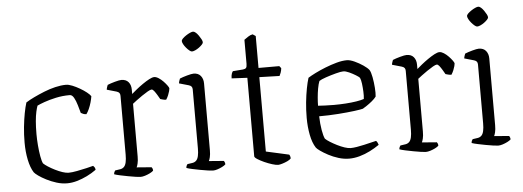

<svg xmlns="http://www.w3.org/2000/svg" viewBox="-48 -845 2660 977"><g transform="rotate(-5 1282.0 -356.5)"><path d="M259 0Q232 0 205 -8.5Q178 -17 154.5 -29Q131 -41 115 -52.5Q99 -64 94 -71Q78 -96 69.5 -137Q61 -178 61 -225Q61 -267 65 -305Q69 -343 75 -374.5Q81 -406 88 -428Q105 -439 130 -451Q155 -463 183.5 -474.5Q212 -486 241.5 -493Q271 -500 296 -500Q310 -500 328.5 -492.5Q347 -485 366 -474Q385 -463 399.5 -451.5Q414 -440 420 -431Q418 -417 413 -399.5Q408 -382 401 -366.5Q394 -351 387 -342Q378 -342 371 -345Q364 -348 359 -351Q354 -369 347.5 -391.5Q341 -414 332 -430Q323 -446 311 -446Q273 -446 239 -438.5Q205 -431 180 -422Q155 -413 143 -407Q139 -397 134.5 -377Q130 -357 127.5 -328.5Q125 -300 125 -263Q125 -236 127.5 -205.5Q130 -175 134.5 -149.5Q139 -124 145 -112Q153 -104 168.5 -94Q184 -84 203 -74.5Q222 -65 240 -59Q258 -53 271 -53Q288 -53 314 -58Q340 -63 364 -68.5Q388 -74 398 -77Q400 -75 404 -70.5Q408 -66 409 -56Q387 -40 361.5 -27.5Q336 -15 310 -7.5Q284 0 259 0Z M634 0Q627 0 609.5 -2.5Q592 -5 571 -9Q550 -13 531 -17Q512 -21 501 -25Q501 -31 503.5 -36.5Q506 -42 508 -44L535 -48Q546 -50 553.5 -57.5Q561 -65 564.5 -80.5Q568 -96 568 -119V-420Q568 -429 564 -434.5Q560 -440 550 -443L501 -457Q502 -465 504.5 -471.5Q507 -478 508 -481Q522 -487 545.5 -493.5Q569 -500 579 -500Q603 -500 615.5 -485Q628 -470 628 -446V-424Q637 -432 653 -445Q669 -458 687 -470.5Q705 -483 721 -491.5Q737 -500 747 -500Q757 -500 769.5 -492Q782 -484 793 -472.5Q804 -461 811.5 -450.5Q819 -440 819 -436Q819 -432 816.5 -422.5Q814 -413 809.5 -402Q805 -391 798 -380Q789 -380 780.5 -382.5Q772 -385 768 -386Q763 -395 755.5 -407.5Q748 -420 741 -429Q734 -438 728 -438Q722 -438 708 -430Q694 -422 678 -411Q662 -400 648 -389.5Q634 -379 628 -374V-105Q628 -83 624.5 -69Q621 -55 618 -50L694 -44Q696 -42 698 -37.5Q700 -33 700 -26Q694 -20 682 -14Q670 -8 657 -4Q644 0 634 0Z M1004 0Q997 0 979 -2.5Q961 -5 940 -9Q919 -13 900 -17Q881 -21 870 -25Q870 -31 872.5 -36.5Q875 -42 877 -44L904 -48Q915 -50 922.5 -57.5Q930 -65 933.5 -80.5Q937 -96 937 -119V-420Q937 -429 933 -434.5Q929 -440 919 -443L870 -457Q871 -465 873.5 -471.5Q876 -478 877 -481Q891 -487 914.5 -493.5Q938 -500 948 -500Q972 -500 984.5 -484.5Q997 -469 997 -446V-105Q997 -83 993.5 -69Q990 -55 987 -50L1063 -44Q1066 -40 1067.5 -35.5Q1069 -31 1069 -26Q1063 -20 1051 -14Q1039 -8 1026.5 -4Q1014 0 1004 0ZM950 -613Q945 -613 937 -619.5Q929 -626 921 -635.5Q913 -645 908 -654.5Q903 -664 903 -670Q903 -676 910 -683Q917 -690 927.5 -697Q938 -704 948 -708.5Q958 -713 964 -713Q970 -713 977.5 -706.5Q985 -700 992 -690Q999 -680 1004 -670.5Q1009 -661 1009 -655Q1009 -650 1002.5 -643Q996 -636 986.5 -629Q977 -622 967 -617.5Q957 -613 950 -613Z M1337 0Q1326 0 1306.5 -6Q1287 -12 1267 -21Q1247 -30 1233 -39Q1219 -48 1219 -54V-455L1139 -459Q1139 -474 1142.5 -483.5Q1146 -493 1149 -495L1200 -499Q1211 -500 1216 -505Q1221 -510 1221 -526V-649Q1229 -655 1241 -663Q1253 -671 1265 -673L1280 -663V-500H1386L1395 -489Q1394 -477 1390 -466Q1386 -455 1383 -450L1280 -453V-73L1397 -47Q1399 -45 1401 -39.5Q1403 -34 1403 -27Q1397 -20 1384 -14Q1371 -8 1357.5 -4Q1344 0 1337 0Z M1700 0Q1673 0 1645.5 -8.5Q1618 -17 1594.5 -29.5Q1571 -42 1555 -53.5Q1539 -65 1535 -71Q1518 -97 1510 -138.5Q1502 -180 1502 -225Q1502 -267 1506 -305Q1510 -343 1516 -374.5Q1522 -406 1529 -428Q1543 -437 1567 -449Q1591 -461 1620 -472.5Q1649 -484 1678 -492Q1707 -500 1731 -500Q1747 -500 1770 -489.5Q1793 -479 1813.5 -465Q1834 -451 1842 -440Q1849 -429 1854 -402.5Q1859 -376 1861 -348Q1863 -320 1861 -303Q1853 -292 1839 -280.5Q1825 -269 1811.5 -260Q1798 -251 1791 -247Q1781 -244 1746.5 -239.5Q1712 -235 1664 -231.5Q1616 -228 1566 -228Q1567 -189 1572.5 -157.5Q1578 -126 1585 -112Q1593 -104 1609 -94Q1625 -84 1644 -74.5Q1663 -65 1681 -59Q1699 -53 1712 -53Q1725 -53 1743.5 -56Q1762 -59 1781.5 -63.5Q1801 -68 1817.5 -72Q1834 -76 1843 -78Q1847 -76 1850.5 -68.5Q1854 -61 1855 -57Q1832 -41 1806 -28Q1780 -15 1753 -7.5Q1726 0 1700 0ZM1646 -279Q1676 -279 1706 -281Q1736 -283 1761 -287Q1786 -291 1800 -296Q1802 -312 1801 -333.5Q1800 -355 1797.5 -374.5Q1795 -394 1790 -405Q1786 -410 1770.5 -419.5Q1755 -429 1737.5 -437Q1720 -445 1708 -445Q1696 -445 1669.5 -438Q1643 -431 1618 -422.5Q1593 -414 1583 -407Q1577 -392 1573 -369.5Q1569 -347 1567 -323.5Q1565 -300 1565 -282Q1579 -281 1600.5 -280Q1622 -279 1646 -279Z M2091 0Q2084 0 2066.5 -2.5Q2049 -5 2028 -9Q2007 -13 1988 -17Q1969 -21 1958 -25Q1958 -31 1960.5 -36.5Q1963 -42 1965 -44L1992 -48Q2003 -50 2010.5 -57.5Q2018 -65 2021.5 -80.5Q2025 -96 2025 -119V-420Q2025 -429 2021 -434.5Q2017 -440 2007 -443L1958 -457Q1959 -465 1961.5 -471.5Q1964 -478 1965 -481Q1979 -487 2002.5 -493.5Q2026 -500 2036 -500Q2060 -500 2072.5 -485Q2085 -470 2085 -446V-424Q2094 -432 2110 -445Q2126 -458 2144 -470.5Q2162 -483 2178 -491.5Q2194 -500 2204 -500Q2214 -500 2226.5 -492Q2239 -484 2250 -472.5Q2261 -461 2268.5 -450.5Q2276 -440 2276 -436Q2276 -432 2273.5 -422.5Q2271 -413 2266.5 -402Q2262 -391 2255 -380Q2246 -380 2237.5 -382.5Q2229 -385 2225 -386Q2220 -395 2212.5 -407.5Q2205 -420 2198 -429Q2191 -438 2185 -438Q2179 -438 2165 -430Q2151 -422 2135 -411Q2119 -400 2105 -389.5Q2091 -379 2085 -374V-105Q2085 -83 2081.5 -69Q2078 -55 2075 -50L2151 -44Q2153 -42 2155 -37.5Q2157 -33 2157 -26Q2151 -20 2139 -14Q2127 -8 2114 -4Q2101 0 2091 0Z M2461 0Q2454 0 2436 -2.5Q2418 -5 2397 -9Q2376 -13 2357 -17Q2338 -21 2327 -25Q2327 -31 2329.5 -36.5Q2332 -42 2334 -44L2361 -48Q2372 -50 2379.5 -57.5Q2387 -65 2390.5 -80.5Q2394 -96 2394 -119V-420Q2394 -429 2390 -434.5Q2386 -440 2376 -443L2327 -457Q2328 -465 2330.5 -471.5Q2333 -478 2334 -481Q2348 -487 2371.5 -493.5Q2395 -500 2405 -500Q2429 -500 2441.5 -484.5Q2454 -469 2454 -446V-105Q2454 -83 2450.5 -69Q2447 -55 2444 -50L2520 -44Q2523 -40 2524.5 -35.5Q2526 -31 2526 -26Q2520 -20 2508 -14Q2496 -8 2483.5 -4Q2471 0 2461 0ZM2407 -613Q2402 -613 2394 -619.5Q2386 -626 2378 -635.5Q2370 -645 2365 -654.5Q2360 -664 2360 -670Q2360 -676 2367 -683Q2374 -690 2384.5 -697Q2395 -704 2405 -708.5Q2415 -713 2421 -713Q2427 -713 2434.5 -706.5Q2442 -700 2449 -690Q2456 -680 2461 -670.5Q2466 -661 2466 -655Q2466 -650 2459.5 -643Q2453 -636 2443.5 -629Q2434 -622 2424 -617.5Q2414 -613 2407 -613Z"/></g></svg>

Font: Texturina Medium 12pt Thin
Style: Regular
Weight: 250
Version: Version 1.002